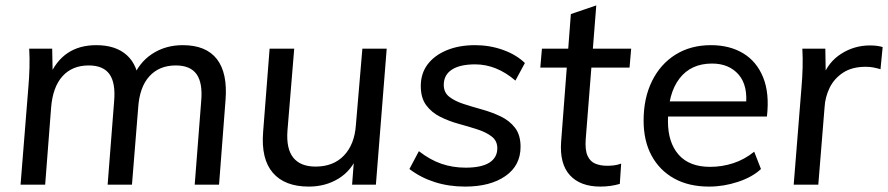

<svg xmlns="http://www.w3.org/2000/svg" viewBox="-20 -683 3284 710"><path d="M56 0 85 -362Q88 -396 89 -432Q90 -468 88 -503H173L175 -400L162 -399Q211 -516 336 -516Q408 -516 449 -479Q490 -442 495 -370L470 -390Q492 -450 541.5 -483Q591 -516 656 -516Q742 -516 782 -464.5Q822 -413 814 -313L790 0H700L724 -309Q730 -376 707 -408.5Q684 -441 630 -441Q569 -441 532.5 -401Q496 -361 491 -285L468 0H378L402 -308Q408 -376 385 -408.5Q362 -441 308 -441Q247 -441 211 -401Q175 -361 169 -285L147 0Z M1122 7Q1033 7 989 -44Q945 -95 953 -195L977 -503H1068L1043 -200Q1038 -133 1064.5 -100Q1091 -67 1147 -67Q1213 -67 1252 -108Q1291 -149 1296 -220L1320 -503H1410L1370 0H1282L1290 -105L1303 -110Q1281 -53 1232.5 -23Q1184 7 1122 7Z M1700 7Q1640 7 1588 -9.5Q1536 -26 1494 -58L1529 -124Q1570 -92 1612 -77.5Q1654 -63 1702 -63Q1760 -63 1789.5 -81.5Q1819 -100 1819 -135Q1819 -162 1798.5 -178Q1778 -194 1745.5 -204.5Q1713 -215 1676.5 -225Q1640 -235 1608 -251Q1576 -267 1556 -294Q1536 -321 1536 -365Q1536 -411 1561 -444.5Q1586 -478 1631.5 -497Q1677 -516 1737 -516Q1791 -516 1840 -498.5Q1889 -481 1921 -450L1886 -385Q1816 -445 1737 -445Q1681 -445 1651 -425.5Q1621 -406 1621 -369Q1621 -341 1641.5 -325Q1662 -309 1694.5 -298.5Q1727 -288 1763 -278Q1799 -268 1831.5 -252.5Q1864 -237 1884.5 -210.5Q1905 -184 1905 -140Q1905 -71 1849 -32Q1793 7 1700 7Z M1978 -433 1984 -503H2314L2308 -433ZM2277 -78 2272 -3Q2255 2 2237 4.5Q2219 7 2200 7Q2126 7 2087.5 -35Q2049 -77 2055 -159L2091 -631L2185 -663L2146 -169Q2143 -129 2152.5 -107.5Q2162 -86 2181 -78Q2200 -70 2225 -70Q2238 -70 2250.5 -71.5Q2263 -73 2277 -78Z M2794 -58Q2762 -28 2709 -10.5Q2656 7 2602 7Q2527 7 2473 -23Q2419 -53 2389.5 -107.5Q2360 -162 2360 -237Q2360 -320 2391 -383Q2422 -446 2478 -481Q2534 -516 2609 -516Q2678 -516 2728 -486Q2778 -456 2802 -397Q2826 -338 2816 -252H2440L2443 -308H2767L2738 -288Q2747 -366 2711.5 -407Q2676 -448 2613 -448Q2535 -448 2492.5 -392.5Q2450 -337 2450 -235Q2450 -156 2489.5 -111Q2529 -66 2606 -66Q2650 -66 2691.5 -79.5Q2733 -93 2769 -122Z M2915 0 2944 -362Q2947 -397 2948 -432.5Q2949 -468 2947 -503H3032L3034 -378L3022 -397Q3042 -453 3090.5 -484Q3139 -515 3197 -515Q3211 -515 3222.5 -513.5Q3234 -512 3244 -509L3236 -427Q3223 -431 3210 -433.5Q3197 -436 3181 -436Q3131 -436 3098 -414.5Q3065 -393 3048 -358.5Q3031 -324 3029 -284L3006 0Z"/></svg>

Font: Muli Medium
Style: Italic
Weight: 500
Italic angle: -4.541°
Designer: Vernon Adams
Foundry: Vernon Adams
Version: Version 2.100; ttfautohint (v1.8.1.43-b0c9)